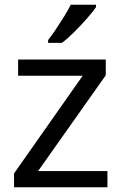

<svg xmlns="http://www.w3.org/2000/svg" viewBox="-20 -786 510 806"><path d="M431 0H39V-58L327 -468H56V-536H424V-470L140 -68H431ZM383 -756Q371 -738 346 -709.5Q321 -681 292.5 -652.5Q264 -624 240 -606H182V-618Q197 -637 214.5 -663Q232 -689 249 -716.5Q266 -744 277 -766H383Z"/></svg>

Font: Noto Sans Syriac Eastern
Style: Regular
Weight: 400
Designer: Patrick Giasson and the Monotype Design Team
Foundry: Monotype Imaging Inc.
Version: Version 3.001; ttfautohint (v1.8.4.7-5d5b)